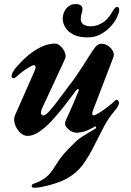

<svg xmlns="http://www.w3.org/2000/svg" viewBox="-20 -645 636 931"><path d="M147.9 265.6Q141.6 265.6 136.9 263.2Q132.3 260.9 133.9 254.6Q135.6 249.6 139 247.7Q142.4 245.8 148.6 243.6Q179.4 233.3 202.5 215.2Q225.7 197 249.7 156.8Q263.8 133.7 278 115.5Q292.2 97.3 308.7 80.2Q325.3 63.1 345 44Q361.3 27.5 391.7 9.4Q422.2 -8.7 447 -23.9L438.2 -43.9L535.2 -106.4Q506.1 -73.8 482.2 -27.6Q458.3 18.6 434.1 66.4Q410.3 114.3 381.4 154Q352.4 193.7 303.2 221.4Q284.9 231.3 261.7 239.5Q238.6 247.8 215.4 253.8Q192.2 259.8 174.1 262.7Q156.1 265.6 147.9 265.6ZM113.7 14Q93.7 14 76.5 -3.3Q59.2 -20.6 52 -43.8Q44.8 -67.1 52.7 -85.7L146.2 -297.7Q153.2 -313.1 152.4 -321Q151.5 -328.9 143.5 -328.9Q137.7 -328.9 122.1 -319.7Q106.5 -310.4 90.3 -298.4Q74.2 -286.4 65.7 -278.4Q53.1 -265.7 44.7 -265.9Q36.3 -266.1 36.3 -274.8Q36.3 -284.5 41.6 -294.1Q46.9 -303.6 54.1 -313Q83.2 -348.6 115.7 -375.7Q148.3 -402.8 181.5 -418.2Q214.8 -433.6 246 -433.6Q260 -433.6 273.9 -420.7Q287.8 -407.8 294.6 -390.5Q301.5 -373.1 295 -358.8Q276 -317 248 -257.3Q220.1 -197.5 185.2 -122.1Q177.8 -107 179.1 -96.2Q180.4 -85.3 190.4 -85.3Q200.4 -85.3 219.5 -106.4Q238.7 -127.5 263.4 -160.7Q288.1 -193.8 313.6 -228.1Q332.8 -252.3 350.6 -278.2Q368.5 -304.1 384.3 -328.8Q400 -353.5 411.3 -371.8Q427.8 -398.2 441.3 -415.5Q454.9 -432.9 471.5 -432.9Q490.7 -432.9 505.7 -421.9Q520.7 -411 527.9 -396.1Q535.1 -381.1 529.6 -366.9L430.3 -108.1Q427.2 -99.8 427.4 -92.7Q427.6 -85.5 433.3 -85.5Q441.4 -85.5 461.6 -98.3Q481.8 -111.1 504.2 -128.4Q526.6 -145.6 539.9 -159Q542.6 -161.6 543.8 -161.6Q549.2 -161.6 553 -157.1Q556.9 -152.5 556.9 -146.9Q556.9 -134.2 543.2 -116.6Q529.4 -99.1 507.4 -79.7Q485.4 -60.3 460 -43.5Q434.5 -26.8 410.5 -15.8Q386.5 -4.7 368.4 -3.6Q354.3 0.7 340 -3.1Q325.6 -6.8 314.8 -15.7Q303.9 -24.5 298.1 -33.6Q295.8 -37.7 295.6 -45.2Q295.3 -52.8 298.8 -60.9Q307.1 -79.4 317.4 -101.9Q327.6 -124.4 338.9 -150.2Q350.2 -175.9 360.9 -203.8Q364.3 -212.5 359.1 -213.1Q353.9 -213.7 348.9 -206.9Q319.9 -167.1 289.3 -127.9Q258.7 -88.7 228.4 -56.7Q198.1 -24.7 169 -5.3Q139.9 14 113.7 14ZM403.8 -463.7Q361.8 -463.7 335.4 -477.7Q309 -491.6 296.6 -512.5Q284.2 -533.4 284.2 -553.2Q284.2 -584.4 302.2 -604.8Q320.1 -625.3 346.5 -625.3Q363.5 -625.3 371.8 -618.9Q380 -612.6 380 -603.4Q380 -591.3 375.8 -579.4Q371.6 -567.5 371.6 -553.6Q371.6 -536 384 -526.8Q396.4 -517.5 422 -517.5Q446.3 -517.5 474.1 -532.9Q501.8 -548.2 524.9 -588.5Q533.1 -602.2 537.3 -606.7Q541.4 -611.2 548.3 -611.2Q554.1 -611.2 556.1 -607.1Q558.1 -603 558.1 -595.9Q558.1 -584.2 547.9 -562.2Q537.6 -540.2 517.7 -517.8Q497.7 -495.4 469.1 -479.5Q440.5 -463.7 403.8 -463.7Z"/></svg>

Font: EB Garamond
Style: Italic
Weight: 400
Italic angle: -17.2°
Designer: Georg Duffner and Octavio Pardo
Foundry: Georg Duffner
Version: Version 1.001